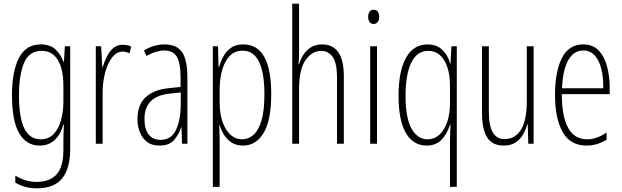

<svg xmlns="http://www.w3.org/2000/svg" viewBox="-20 -780 3374 1042"><path d="M201 -539Q253 -539 282 -511Q311 -483 324 -445H327L332 -529H361V29Q361 134 317.5 188Q274 242 179 242Q114 242 63 211V173Q92 190 119 198.5Q146 207 179 207Q251 207 287.5 166Q324 125 324 33V-8Q324 -30 324.5 -52Q325 -74 327 -104H324Q311 -54 278.5 -22Q246 10 195 10Q123 10 84 -57Q45 -124 45 -263Q45 -393 83 -466Q121 -539 201 -539ZM205 -504Q138 -504 110.5 -438.5Q83 -373 83 -263Q83 -140 112.5 -82Q142 -24 200 -24Q245 -24 272 -53.5Q299 -83 311.5 -129.5Q324 -176 324 -226V-317Q324 -370 312 -412.5Q300 -455 273.5 -479.5Q247 -504 205 -504Z M646 -537Q656 -537 668.5 -535Q681 -533 692 -527L683 -491Q676 -494 666 -497Q656 -500 645 -500Q619 -500 599 -480Q579 -460 565 -427.5Q551 -395 544 -355.5Q537 -316 537 -278V0H500V-529H529L535 -416H537Q546 -444 559.5 -472Q573 -500 594 -518.5Q615 -537 646 -537Z M873 -539Q939 -539 968 -497Q997 -455 997 -359V0H968L965 -89H963Q951 -51 925 -20.5Q899 10 845 10Q803 10 777 -10.5Q751 -31 738.5 -63.5Q726 -96 726 -133Q726 -212 771 -253Q816 -294 899 -302L960 -308V-356Q960 -440 939 -473Q918 -506 871 -506Q852 -506 827.5 -499Q803 -492 775 -476L761 -506Q815 -539 873 -539ZM901 -272Q764 -258 764 -134Q764 -79 787 -50Q810 -21 851 -21Q910 -21 935.5 -75.5Q961 -130 961 -218V-278Z M1300 -539Q1452 -539 1452 -270Q1452 -126 1410.5 -58Q1369 10 1299 10Q1262 10 1237 -6.5Q1212 -23 1196 -48Q1180 -73 1173 -100H1170Q1170 -88 1171 -70Q1172 -52 1172 -29V234H1135V-529H1163L1166 -416H1169Q1178 -449 1194 -477Q1210 -505 1235.5 -522Q1261 -539 1300 -539ZM1296 -505Q1236 -505 1204 -445Q1172 -385 1172 -291V-228Q1172 -135 1206 -79.5Q1240 -24 1295 -24Q1328 -24 1355.5 -48Q1383 -72 1399 -125.5Q1415 -179 1415 -270Q1415 -383 1386 -444Q1357 -505 1296 -505Z M1603 -503Q1603 -480 1602.5 -464.5Q1602 -449 1600 -432H1603Q1611 -458 1626.5 -482.5Q1642 -507 1667 -523Q1692 -539 1728 -539Q1846 -539 1846 -366V0H1809V-358Q1809 -438 1785.5 -471Q1762 -504 1723 -504Q1674 -504 1638.5 -454Q1603 -404 1603 -294V0H1566V-760H1603Z M2008 -727Q2024 -727 2031 -715.5Q2038 -704 2038 -689Q2038 -671 2030 -660.5Q2022 -650 2007 -650Q1993 -650 1985.5 -661Q1978 -672 1978 -688Q1978 -704 1985 -715.5Q1992 -727 2008 -727ZM2026 -529V0H1989V-529Z M2422 -20Q2422 -33 2423 -56Q2424 -79 2425 -103H2422Q2406 -52 2375.5 -21Q2345 10 2296 10Q2222 10 2182.5 -58.5Q2143 -127 2143 -260Q2143 -394 2183.5 -466.5Q2224 -539 2300 -539Q2350 -539 2380.5 -509.5Q2411 -480 2423 -435H2425L2430 -529H2459V234H2422ZM2300 -24Q2355 -24 2388.5 -78.5Q2422 -133 2422 -220V-312Q2422 -402 2390.5 -453Q2359 -504 2304 -504Q2243 -504 2212 -440Q2181 -376 2181 -260Q2181 -138 2214 -81Q2247 -24 2300 -24Z M2876 -529V0H2847L2844 -104H2841Q2833 -75 2818 -49Q2803 -23 2777.5 -6.5Q2752 10 2713 10Q2652 10 2624 -34Q2596 -78 2596 -165V-529H2633V-174Q2633 -96 2655 -60.5Q2677 -25 2718 -25Q2775 -25 2807 -75.5Q2839 -126 2839 -233V-529Z M3145 -539Q3198 -539 3229.5 -505.5Q3261 -472 3275 -418Q3289 -364 3289 -303V-269H3029Q3029 -149 3063 -86.5Q3097 -24 3166 -24Q3219 -24 3272 -61V-22Q3250 -8 3222.5 1Q3195 10 3164 10Q3074 10 3033 -64.5Q2992 -139 2992 -264Q2992 -391 3029.5 -465Q3067 -539 3145 -539ZM3145 -506Q3095 -506 3065 -455.5Q3035 -405 3030 -301H3254Q3255 -357 3244 -403.5Q3233 -450 3208.5 -478Q3184 -506 3145 -506Z"/></svg>

Font: Noto Sans Myanmar UI ExtraCondensed ExtraLight
Style: Regular
Weight: 200
Width: 2
Designer: Monotype Design Team
Foundry: Monotype Imaging Inc.
Version: Version 2.103; ttfautohint (v1.8.4.7-5d5b)